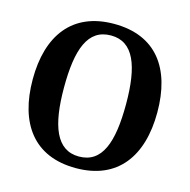

<svg xmlns="http://www.w3.org/2000/svg" viewBox="-107 -829 934 944"><g transform="rotate(15 360.0 -357.0)"><path d="M360 10C573 10 677 -135 677 -358C677 -581 575 -724 360 -724C147 -724 43 -580 43 -358C43 -134 146 10 360 10ZM360 -49C245 -49 202 -164 202 -358C202 -553 242 -665 360 -665C475 -665 518 -552 518 -358C518 -163 478 -49 360 -49Z"/></g></svg>

Font: Noto Serif SemiCondensed
Style: Bold
Weight: 700
Width: 4
Designer: Monotype Design Team
Foundry: Monotype Imaging Inc.
Version: Version 2.015